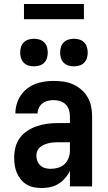

<svg xmlns="http://www.w3.org/2000/svg" viewBox="-20 -933 540 961"><path d="M189 8Q169 8 150 4.5Q131 1 114 -9Q97 -19 84.5 -34.5Q72 -50 64.5 -67.5Q57 -85 54 -104.5Q51 -124 51 -143Q51 -170 57.5 -196Q64 -222 79.5 -243Q95 -264 117.5 -278.5Q140 -293 165 -301.5Q190 -310 216.5 -313.5Q243 -317 269 -317H330V-351Q330 -368 325 -383.5Q320 -399 308.5 -410.5Q297 -422 281 -427Q265 -432 248 -432Q234 -432 219.5 -428.5Q205 -425 193 -416Q181 -407 174.5 -393Q168 -379 168 -365H57Q57 -388 63.5 -411Q70 -434 83 -454Q96 -474 115 -489Q134 -504 156 -512.5Q178 -521 201.5 -524.5Q225 -528 248 -528Q273 -528 298 -524.5Q323 -521 345.5 -511Q368 -501 387 -484.5Q406 -468 418.5 -446.5Q431 -425 436 -400.5Q441 -376 441 -351V0H330V-78Q325 -68 323.5 -65.5Q322 -63 319 -58.5Q316 -54 312.5 -49.5Q309 -45 305.5 -41Q302 -37 298 -33Q294 -29 290 -25.5Q286 -22 281.5 -19Q277 -16 272.5 -13Q268 -10 263 -7.5Q258 -5 253 -3Q248 -1 242.5 0.5Q237 2 232 3.5Q227 5 221.5 5.5Q216 6 210.5 6.5Q205 7 199.5 7.5Q194 8 189 8ZM234 -88Q253 -88 271.5 -93.5Q290 -99 303.5 -112Q317 -125 323.5 -143Q330 -161 330 -180V-221H269Q257 -221 245.5 -220Q234 -219 222.5 -216Q211 -213 200 -208.5Q189 -204 180 -196Q171 -188 166.5 -177Q162 -166 162 -154Q162 -140 167 -127Q172 -114 182.5 -104.5Q193 -95 206.5 -91.5Q220 -88 234 -88ZM350 -601Q336 -601 322.5 -605Q309 -609 299 -619Q289 -629 285 -642.5Q281 -656 281 -670Q281 -684 285 -697.5Q289 -711 299 -721Q309 -731 322.5 -735Q336 -739 350 -739Q364 -739 377.5 -735Q391 -731 401 -721Q411 -711 415 -697.5Q419 -684 419 -670Q419 -656 415 -642.5Q411 -629 401 -619Q391 -609 377.5 -605Q364 -601 350 -601ZM150 -601Q136 -601 122.5 -605Q109 -609 99 -619Q89 -629 85 -642.5Q81 -656 81 -670Q81 -684 85 -697.5Q89 -711 99 -721Q109 -731 122.5 -735Q136 -739 150 -739Q164 -739 177.5 -735Q191 -731 201 -721Q211 -711 215 -697.5Q219 -684 219 -670Q219 -656 215 -642.5Q211 -629 201 -619Q191 -609 177.5 -605Q164 -601 150 -601ZM100 -837V-913H400V-837Z"/></svg>

Font: Iosevka SS08 Regular
Style: Bold
Weight: 700
Monospace: yes
Designer: Belleve Invis
Foundry: Belleve Invis
Version: Version 16.3.4; ttfautohint (v1.8.4)